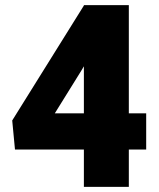

<svg xmlns="http://www.w3.org/2000/svg" viewBox="-20 -731 622 751"><path d="M551.8 -146H38.6L27.8 -259.8L309.1 -710.9H447.8L299.8 -457.5L194.3 -287.6H551.8ZM483.9 0H308.1V-710.9H483.9Z"/></svg>

Font: Heebo Black
Style: Regular
Weight: 900
Designer: Oded Ezer
Foundry: Ezer Type House
Version: Version 3.100